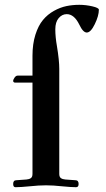

<svg xmlns="http://www.w3.org/2000/svg" viewBox="-20 -779 445 805"><path d="M35.2 -7.8Q35.2 -23.4 48.8 -23.4L90.8 -26.4Q102.5 -27.3 109.4 -32.2Q116.2 -37.1 116.2 -49.8V-432.6H43Q40 -432.6 37.6 -434.6Q35.2 -436.5 35.2 -439.5Q35.2 -445.3 41 -453.6Q46.9 -461.9 53.7 -461.9H116.2V-544.9Q116.2 -594.7 128.4 -633.3Q140.6 -671.9 160.2 -695.3Q179.7 -718.8 206.1 -733.4Q232.4 -748 258.3 -753.4Q284.2 -758.8 312.5 -758.8Q339.8 -758.8 367.2 -752.4Q394.5 -746.1 394.5 -738.3Q394.5 -712.9 377.4 -677.7Q360.4 -642.6 343.8 -642.6Q328.1 -642.6 312.5 -675.8Q291 -719.7 259.8 -719.7Q240.2 -719.7 226.1 -703.1Q211.9 -686.5 211.9 -656.2Q211.9 -624 218.8 -585Q228.5 -526.4 228.5 -490.2V-49.8Q228.5 -37.1 235.4 -32.2Q242.2 -27.3 253.9 -26.4L295.9 -23.4Q309.6 -23.4 309.6 -7.8Q309.6 5.9 298.8 5.9Q279.3 5.9 239.3 2Q203.1 -2 172.9 -2Q142.6 -2 105.5 2Q65.4 5.9 44.9 5.9Q35.2 5.9 35.2 -7.8Z"/></svg>

Font: Monomakh Unicode TT
Style: Medium
Weight: 500
Designer: Alexey Kryukov, Aleksandr Andreev
Version: Version 1.1